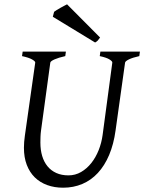

<svg xmlns="http://www.w3.org/2000/svg" viewBox="-20 -854 668 889"><path d="M625 -594.2Q594.2 -587.4 577.1 -579.1Q560.1 -570.8 559.1 -564L515.1 -250Q506.3 -186 485.4 -136.5Q464.4 -86.9 433.1 -53.2Q401.9 -19.5 361.1 -2.2Q320.3 15.1 272 15.1Q231.9 15.1 198.5 2.9Q165 -9.3 141.1 -32.7Q117.2 -56.2 104 -90.6Q90.8 -125 90.8 -169.9Q90.8 -195.8 95.2 -226.1L143.1 -564Q144 -569.8 128.9 -578.6Q113.8 -587.4 82 -594.2L85 -615.2H285.2L282.2 -594.2Q251.5 -587.4 232.7 -579.1Q213.9 -570.8 212.9 -564L169.9 -249Q168 -234.9 167.5 -220.7Q167 -206.5 167 -193.8Q167 -159.7 175.3 -131.8Q183.6 -104 200 -84Q216.3 -64 240.7 -53Q265.1 -42 296.9 -42Q328.6 -42 355.5 -57.6Q382.3 -73.2 402.8 -99.1Q423.3 -125 436.8 -158.7Q450.2 -192.4 455.1 -229L500 -564Q501 -569.8 487.3 -578.6Q473.6 -587.4 441.9 -594.2L444.8 -615.2H627.9ZM443.4 -680.2Q436.5 -670.4 432.4 -666Q428.2 -661.6 420.4 -657.2L224.6 -776.4L230.5 -799.3Q234.9 -802.7 242.7 -807.6Q250.5 -812.5 259.3 -817.4Q268.1 -822.3 276.4 -826.7Q284.7 -831.1 290.5 -834Z"/></svg>

Font: Gentium Plus Am
Style: Italic
Weight: 400
Italic angle: -8°
Designer: J. Victor Gaultney, Annie Olsen, Iska Routamaa, Becca Hirsbrunner
Foundry: SIL International
Version: Version 5.000